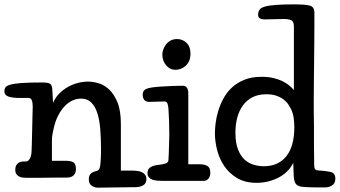

<svg xmlns="http://www.w3.org/2000/svg" viewBox="-27 -829 1557 880"><path d="M527 -47H581Q591 -47 602.5 -45.5Q614 -44 623 -40Q632 -36 638 -28Q644 -20 644 -8Q644 12 629 20.5Q614 29 593 29Q590 29 576.5 29Q563 29 544.5 29.5Q526 30 505 30Q484 30 466 30.5Q448 31 434.5 31Q421 31 419 31Q406 31 393 22Q380 13 380 -7Q380 -24 388.5 -32.5Q397 -41 411 -44Q425 -47 429 -57Q433 -67 434 -86Q435 -100 435.5 -112Q436 -124 436 -143Q436 -194 432.5 -237Q429 -280 419 -311Q409 -342 391 -359.5Q373 -377 345 -377Q323 -377 304.5 -368Q286 -359 272 -345Q258 -331 248 -314.5Q238 -298 232 -283Q231 -281 227.5 -271Q224 -261 220.5 -247Q217 -233 214 -216.5Q211 -200 211 -186V-92H278Q296 -92 308.5 -85.5Q321 -79 321 -53Q321 -36 310.5 -25.5Q300 -15 278 -15Q275 -15 262 -15Q249 -15 229.5 -15Q210 -15 188 -14.5Q166 -14 146.5 -14Q127 -14 113 -14Q99 -14 95 -14Q87 -14 78 -15Q69 -16 61.5 -19.5Q54 -23 48.5 -30.5Q43 -38 43 -51Q43 -63 47 -70.5Q51 -78 57 -82Q63 -86 69 -87.5Q75 -89 79 -89H90Q100 -89 106 -96.5Q112 -104 114.5 -113.5Q117 -123 117.5 -132Q118 -141 118 -143Q118 -146 119 -174.5Q120 -203 120.5 -237.5Q121 -272 122 -302.5Q123 -333 123 -340Q123 -380 105 -380H65Q30 -380 11.5 -386.5Q-7 -393 -7 -411Q-7 -421 -2 -428.5Q3 -436 20.5 -441Q38 -446 72 -448.5Q106 -451 164 -451Q195 -451 203.5 -444.5Q212 -438 213 -415L216 -357Q226 -381 243.5 -399Q261 -417 282.5 -429.5Q304 -442 328.5 -448.5Q353 -455 377 -455Q397 -455 423 -448Q449 -441 472 -420Q495 -399 511 -361Q527 -323 527 -260Z M836 -76H889Q911 -76 924 -68Q937 -60 937 -37Q937 -21 928.5 -10.5Q920 0 907 0H718Q706 0 693.5 -1Q681 -2 671.5 -5.5Q662 -9 655.5 -16Q649 -23 649 -36Q649 -55 664 -63.5Q679 -72 705 -74Q721 -76 732.5 -80Q744 -84 745 -95Q746 -106 746.5 -123Q747 -140 747.5 -157.5Q748 -175 748.5 -190Q749 -205 749 -213Q749 -247 748 -272.5Q747 -298 745 -331Q744 -345 740.5 -354.5Q737 -364 726 -364Q723 -364 713 -363.5Q703 -363 692 -363Q681 -363 671 -362.5Q661 -362 658 -362Q641 -362 634 -371.5Q627 -381 627 -395Q627 -415 644.5 -422Q662 -429 707 -432Q736 -434 764 -435Q792 -436 809 -436Q824 -436 830 -426.5Q836 -417 836 -401ZM717 -580Q717 -589 721 -601Q725 -613 733 -624Q741 -635 754 -642.5Q767 -650 785 -650Q810 -650 828 -632.5Q846 -615 846 -584Q846 -563 839.5 -549Q833 -535 822.5 -526Q812 -517 800 -513Q788 -509 778 -509Q752 -509 734.5 -529.5Q717 -550 717 -580Z M1413 -76Q1413 -56 1418.5 -52Q1424 -48 1430 -48Q1466 -46 1488 -41Q1510 -36 1510 -10Q1510 11 1495.5 20.5Q1481 30 1464 30Q1450 30 1433.5 30Q1417 30 1401 29.5Q1385 29 1373 28.5Q1361 28 1356 27Q1336 24 1328 12.5Q1320 1 1319 -29L1317 -83Q1306 -60 1288.5 -43Q1271 -26 1248.5 -14.5Q1226 -3 1200.5 3Q1175 9 1149 9Q1096 9 1059.5 -13Q1023 -35 1000.5 -68.5Q978 -102 968 -142Q958 -182 958 -218Q958 -236 961 -262.5Q964 -289 972.5 -318Q981 -347 996 -375.5Q1011 -404 1034.5 -426.5Q1058 -449 1092 -463Q1126 -477 1172 -477Q1202 -477 1225.5 -471.5Q1249 -466 1267.5 -457Q1286 -448 1299 -437Q1312 -426 1320 -416V-708Q1320 -731 1307.5 -736.5Q1295 -742 1274 -742Q1265 -742 1253.5 -741.5Q1242 -741 1230 -741Q1218 -741 1206.5 -740.5Q1195 -740 1188 -740Q1156 -740 1156 -760Q1156 -774 1162 -783.5Q1168 -793 1186 -798.5Q1204 -804 1238 -806.5Q1272 -809 1328 -809Q1367 -809 1390.5 -804Q1414 -799 1414 -771Q1414 -753 1414 -715.5Q1414 -678 1413.5 -631Q1413 -584 1412.5 -533.5Q1412 -483 1411.5 -439.5Q1411 -396 1411 -364.5Q1411 -333 1411 -325Q1412 -288 1412 -247Q1412 -212 1412 -167.5Q1412 -123 1413 -76ZM1182 -67Q1248 -67 1285 -112.5Q1322 -158 1322 -247Q1322 -264 1319.5 -285Q1317 -306 1308 -327Q1303 -337 1295 -349.5Q1287 -362 1273.5 -372.5Q1260 -383 1240.5 -390Q1221 -397 1194 -397Q1157 -397 1130.5 -383.5Q1104 -370 1086.5 -346Q1069 -322 1060.5 -290Q1052 -258 1052 -221Q1052 -175 1063.5 -145Q1075 -115 1093.5 -98Q1112 -81 1135.5 -74Q1159 -67 1182 -67Z"/></svg>

Font: Life Savers ExtraBold
Style: Regular
Weight: 800
Designer: Pablo Impallari, Rodrigo Fuenzalida, Brenda Gallo
Foundry: Pablo Impallari, Rodrigo Fuenzalida, Brenda Gallo
Version: Version 3.001; ttfautohint (v0.95) -l 8 -r 50 -G 200 -x 14 -